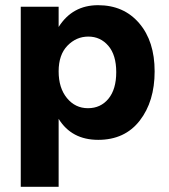

<svg xmlns="http://www.w3.org/2000/svg" viewBox="-20 -533 651 740"><path d="M320.5 -392Q274 -392 240 -357Q206 -322 206 -258Q206 -194 238 -155Q270 -116 319 -116Q368 -116 398 -152.5Q428 -189 428 -255Q428 -321 397.5 -356.5Q367 -392 320.5 -392ZM206 187H60V-507H206V-429Q259 -513 358 -513Q457 -513 516.5 -443.5Q576 -374 576 -258Q576 -142 518.5 -68Q461 6 358.5 6Q256 6 206 -75Z"/></svg>

Font: Hind Kochi
Style: Bold
Weight: 700
Designer: Dhruvi Tolia
Foundry: Indian Type Foundry
Version: Version 0.702;PS 1.0;hotconv 1.0.81;makeotf.lib2.5.63406